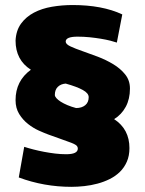

<svg xmlns="http://www.w3.org/2000/svg" viewBox="-20 -723 573 759"><path d="M431.2 -252Q491.7 -212.4 491.7 -137.7Q491.7 -106.9 481.4 -83.7Q471.2 -60.5 454.1 -43.7Q437 -26.9 414.1 -15.4Q391.1 -3.9 365.5 2.9Q339.8 9.8 313.2 12.7Q286.6 15.6 262.2 15.6Q153.8 15.6 54.2 -21.5L75.7 -142.6Q92.3 -137.2 112.3 -132.1Q132.3 -127 154.1 -122.8Q175.8 -118.7 198 -116Q220.2 -113.3 241.7 -113.3Q287.6 -113.3 287.6 -135.7Q287.6 -141.6 284.2 -145.8Q280.8 -149.9 272.2 -154.1Q263.7 -158.2 248.8 -163.3Q233.9 -168.5 211.4 -176.8L171.9 -190.9Q155.8 -196.8 133.5 -206.8Q111.3 -216.8 90.8 -232.9Q70.3 -249 55.9 -272.2Q41.5 -295.4 41.5 -327.1Q41.5 -403.3 102.1 -447.3Q41.5 -485.8 41.5 -562.5Q43.5 -602.5 63.2 -629.6Q83 -656.7 114.3 -673.1Q145.5 -689.5 185.3 -696.3Q225.1 -703.1 267.1 -703.1Q384.3 -703.1 463.4 -666L441.9 -554.7Q432.1 -558.1 415.8 -562.3Q399.4 -566.4 378.9 -569.8Q358.4 -573.2 334.7 -575.7Q311 -578.1 286.6 -578.1Q239.7 -578.1 239.7 -558.6Q239.7 -548.3 258.5 -539.6Q277.3 -530.8 305.7 -521Q334 -511.2 366.7 -498.8Q399.4 -486.3 427.7 -469.2Q456.1 -452.1 474.9 -428.7Q493.7 -405.3 493.7 -373Q493.7 -331.5 477.1 -300.8Q460.4 -270 431.2 -252ZM239.7 -392.6Q220.2 -391.1 208.5 -379.6Q196.8 -368.2 196.8 -347.7Q196.8 -341.8 202.9 -335Q209 -328.1 220 -321Q231 -314 246.6 -307.4Q262.2 -300.8 280.8 -295.9Q303.2 -295.9 316.9 -307.1Q330.6 -318.4 330.6 -338.9Q330.6 -354.5 307.1 -367.4Q283.7 -380.4 239.7 -392.6Z"/></svg>

Font: Paytone One
Style: Regular
Weight: 400
Designer: vernon adams
Foundry: vernon adams
Version: 1.000